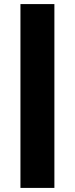

<svg xmlns="http://www.w3.org/2000/svg" viewBox="-20 -816 366 939"><path d="M80 -796V103H246V-796Z"/></svg>

Font: Montserrat-Arabic Black
Style: Regular
Weight: 900
Designer: Mohamed Gaber
Foundry: Kief Type Foundry
Version: Version 5.008;PS 005.008;hotconv 1.0.88;makeotf.lib2.5.64775